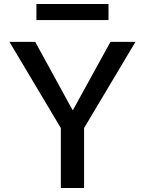

<svg xmlns="http://www.w3.org/2000/svg" viewBox="-20 -940 724 960"><path d="M27.3 -730.5H156.2L342.8 -389.6H344.7L532.2 -730.5H657.2L400.4 -299.8V0H284.2V-299.8ZM162.1 -839.8V-919.9H522.5V-839.8Z"/></svg>

Font: GenEi M Gothic v2 Medium
Style: Regular
Weight: 500
Version: Version 2.0